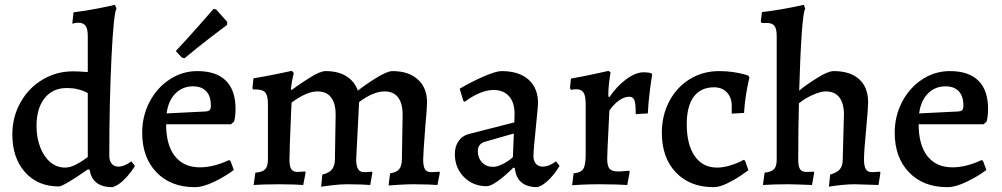

<svg xmlns="http://www.w3.org/2000/svg" viewBox="-20 -762 4143 794"><path d="M351 -59 344 -62Q242 9 223 9Q136 9 83.5 -50Q31 -109 31 -206Q31 -278 64.5 -338Q98 -398 155.5 -432.5Q213 -467 282 -467Q307 -467 343 -464V-613Q343 -642 334 -655Q325 -668 304 -668Q297 -668 289 -666.5Q281 -665 279 -664L284 -711Q334 -717 387 -727.5Q440 -738 455 -742L462 -727Q450 -709 441 -524Q432 -339 432 -117Q432 -97 442 -85Q452 -73 469 -73Q482 -73 494 -78Q506 -83 513.5 -88Q521 -93 523 -95L538 -76Q535 -70 522 -52Q509 -34 488.5 -14.5Q468 5 445 12Q362 12 351 -59ZM343 -113V-377Q340 -379 329 -384Q318 -389 299 -393.5Q280 -398 256 -398Q198 -398 164.5 -356Q131 -314 131 -241Q131 -192 146.5 -152.5Q162 -113 188.5 -91Q215 -69 249 -69Q268 -69 289 -79Q310 -89 324.5 -99.5Q339 -110 343 -113Z M568 -213Q568 -282 598.5 -340.5Q629 -399 681.5 -433.5Q734 -468 796 -468Q874 -468 914 -428.5Q954 -389 954 -312Q954 -281 948 -259L935 -248H667Q667 -162 703.5 -116Q740 -70 807 -70Q863 -70 927 -100L933 -97L947 -59Q911 -32 865 -10Q819 12 786 12Q686 12 627 -49.5Q568 -111 568 -213ZM830 -301Q843 -302 847.5 -307Q852 -312 852 -326Q852 -364 833 -384.5Q814 -405 778 -405Q735 -405 705.5 -375.5Q676 -346 669 -293ZM732 -524 707 -551Q754 -601 801.5 -655Q849 -709 863 -725L874 -723L920 -671L919 -659Q904 -648 851 -607.5Q798 -567 743 -521Z M1365 -101 1368 -288Q1368 -335 1349 -359.5Q1330 -384 1293 -384Q1248 -384 1186 -338Q1186 -329 1184 -303Q1177 -135 1177 -102Q1177 -74 1184.5 -62.5Q1192 -51 1210 -51Q1219 -51 1228.5 -52Q1238 -53 1241 -53L1244 -49L1234 3Q1224 2 1196 1Q1168 0 1137 0Q1100 0 1069.5 1Q1039 2 1029 3L1036 -48Q1065 -50 1076.5 -62Q1088 -74 1088 -102V-332Q1088 -366 1077.5 -379Q1067 -392 1039 -392H1027L1024 -397L1028 -438Q1077 -446 1125 -456Q1173 -466 1187 -469L1195 -460Q1193 -454 1189 -434Q1185 -414 1183 -393L1186 -390Q1221 -416 1263 -442Q1305 -468 1326 -468Q1378 -468 1412 -447Q1446 -426 1460 -387Q1488 -410 1534.5 -439Q1581 -468 1603 -468Q1670 -468 1708 -433.5Q1746 -399 1746 -339Q1746 -315 1739 -241Q1730 -124 1730 -103Q1730 -74 1737.5 -62Q1745 -50 1764 -50Q1774 -50 1783.5 -51Q1793 -52 1797 -52L1799 -48L1789 3Q1779 2 1750.5 1Q1722 0 1690 0Q1665 0 1631 2Q1597 4 1587 5L1593 -45Q1619 -49 1630 -61.5Q1641 -74 1642 -101L1645 -288Q1645 -335 1626 -359.5Q1607 -384 1570 -384Q1524 -384 1465 -340L1453 -103Q1453 -75 1461 -62.5Q1469 -50 1486 -50Q1496 -50 1505.5 -51Q1515 -52 1518 -52L1520 -48L1511 3Q1501 2 1473.5 1Q1446 0 1415 0Q1389 0 1354 4Q1319 8 1308 10L1313 -40Q1341 -47 1352.5 -61Q1364 -75 1365 -101Z M2109 -67 2103 -69Q2068 -34 2038.5 -13Q2009 8 1993 8Q1936 8 1898.5 -30Q1861 -68 1861 -125Q1861 -156 1876 -178Q1891 -200 1916 -207L2107 -256L2108 -291Q2108 -338 2085 -364Q2062 -390 2021 -390Q1994 -390 1963 -377Q1932 -364 1902 -341L1896 -345L1881 -395Q1928 -423 1979.5 -445.5Q2031 -468 2054 -468Q2127 -468 2166 -432.5Q2205 -397 2205 -336Q2205 -324 2197 -246Q2186 -140 2186 -117Q2186 -97 2196 -85Q2206 -73 2225 -73Q2239 -73 2254.5 -80Q2270 -87 2279 -95L2294 -76Q2278 -48 2253 -22Q2228 4 2203 12Q2117 12 2109 -67ZM2101 -112 2105 -210 1983 -175Q1956 -166 1956 -137Q1956 -109 1973.5 -90.5Q1991 -72 2019 -72Q2036 -72 2059 -83.5Q2082 -95 2101 -112Z M2402 -122V-332Q2402 -366 2393 -379.5Q2384 -393 2362 -393Q2355 -393 2349.5 -392Q2344 -391 2342 -390L2337 -397L2341 -437Q2387 -445 2435 -455.5Q2483 -466 2497 -469L2505 -462Q2503 -453 2499 -422Q2495 -391 2496 -363L2500 -360Q2531 -406 2570 -434.5Q2609 -463 2641 -463Q2654 -463 2663 -461.5Q2672 -460 2674 -459L2677 -453Q2674 -438 2667.5 -387.5Q2661 -337 2659 -293L2609 -290Q2609 -334 2603.5 -348Q2598 -362 2582 -362Q2562 -362 2540.5 -347Q2519 -332 2500 -305Q2499 -277 2495.5 -211.5Q2492 -146 2491 -106Q2491 -76 2500.5 -64.5Q2510 -53 2536 -53Q2550 -53 2563.5 -54.5Q2577 -56 2582 -56L2584 -51L2574 3Q2562 2 2529 1Q2496 0 2460 0Q2423 0 2389 1.5Q2355 3 2346 4L2352 -45Q2382 -48 2392 -63.5Q2402 -79 2402 -122Z M2717 -213Q2717 -285 2748 -343.5Q2779 -402 2833 -435Q2887 -468 2954 -468Q2985 -468 3011.5 -464Q3038 -460 3054.5 -455.5Q3071 -451 3075 -449L3079 -441Q3078 -436 3073.5 -416Q3069 -396 3064 -363.5Q3059 -331 3057 -295L3006 -292V-324Q3006 -359 2986 -380Q2966 -401 2933 -401Q2878 -401 2849 -362Q2820 -323 2820 -249Q2820 -164 2853 -116.5Q2886 -69 2945 -69Q2969 -69 2993.5 -76Q3018 -83 3034.5 -90.5Q3051 -98 3055 -101L3061 -98L3075 -58Q3068 -53 3043.5 -36Q3019 -19 2987 -3.5Q2955 12 2931 12Q2833 12 2775 -49Q2717 -110 2717 -213Z M3192 -102V-613Q3192 -642 3183 -654.5Q3174 -667 3152 -667H3131L3126 -671L3131 -712Q3210 -721 3304 -742L3310 -726Q3302 -715 3295.5 -622.5Q3289 -530 3285 -387Q3313 -411 3359 -439.5Q3405 -468 3427 -468Q3496 -468 3533 -434.5Q3570 -401 3570 -339Q3570 -315 3563 -241Q3553 -137 3553 -103Q3553 -75 3560.5 -62.5Q3568 -50 3586 -50L3619 -52L3621 -48L3613 3Q3535 0 3515 0Q3470 0 3408 10L3413 -40Q3441 -48 3453 -62Q3465 -76 3465 -101L3470 -288Q3470 -335 3451 -359.5Q3432 -384 3395 -384Q3374 -384 3342 -370Q3310 -356 3284 -335Q3281 -235 3281 -102Q3281 -74 3288.5 -62.5Q3296 -51 3314 -51L3345 -52L3347 -48L3338 3Q3260 0 3239 0Q3182 0 3135 3L3142 -48Q3170 -51 3181 -62.5Q3192 -74 3192 -102Z M3680 -213Q3680 -282 3710.5 -340.5Q3741 -399 3793.5 -433.5Q3846 -468 3908 -468Q3986 -468 4026 -428.5Q4066 -389 4066 -312Q4066 -281 4060 -259L4047 -248H3779Q3779 -162 3815.5 -116Q3852 -70 3919 -70Q3975 -70 4039 -100L4045 -97L4059 -59Q4023 -32 3977 -10Q3931 12 3898 12Q3798 12 3739 -49.5Q3680 -111 3680 -213ZM3942 -301Q3955 -302 3959.5 -307Q3964 -312 3964 -326Q3964 -364 3945 -384.5Q3926 -405 3890 -405Q3847 -405 3817.5 -375.5Q3788 -346 3781 -293Z"/></svg>

Font: Alegreya Medium
Style: Regular
Weight: 500
Designer: Juan Pablo del Peral
Foundry: Huerta Tipografica
Version: Version 2.007; ttfautohint (v1.6)